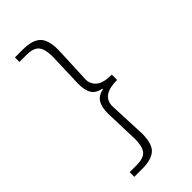

<svg xmlns="http://www.w3.org/2000/svg" viewBox="-292 -921 1085 1085"><g transform="rotate(-45 250.0 -379.0)"><path d="M80.1 60.5H135.7Q192.4 60.5 213.4 34.7Q234.4 8.8 234.4 -50.8L227.5 -259.8Q227.5 -311.5 244.6 -339.8Q261.7 -368.2 304.7 -377.9V-381.8Q261.7 -390.6 244.6 -418Q227.5 -445.3 227.5 -498L234.4 -709Q234.4 -768.6 213.4 -794.4Q192.4 -820.3 135.7 -820.3H80.1V-856.4H142.6Q216.8 -856.4 250.5 -825.7Q284.2 -794.9 284.2 -712.9L274.4 -485.4Q274.4 -449.2 302.7 -424.8Q331.1 -400.4 398.4 -400.4V-358.4Q274.4 -358.4 274.4 -271.5L284.2 -44.9Q284.2 37.1 251 67.4Q217.8 97.7 142.6 97.7H80.1Z"/></g></svg>

Font: GenEi Gothic M Light
Style: Regular
Weight: 300
Designer: o_tamon (Modified); [Source Han Sans]
Ryoko NISHIZUKA  (kana & ideographs); Paul D. Hunt (Latin, Greek & Cyrillic); Wenl
Version: Version 1.1a;Original Version 1.004